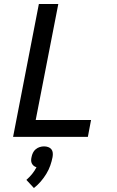

<svg xmlns="http://www.w3.org/2000/svg" viewBox="-20 -690 590 968"><path d="M46 0 176 -670H274L160 -85H439L423 0ZM151 258 113 217Q129 203 142 187Q155 171 164 153Q156 151 150 146Q144 141 140.5 134Q137 127 137 118.5Q137 110 139 102Q141 91 146 80.5Q151 70 160 62.5Q169 55 180 51.5Q191 48 202 48Q213 48 223 51.5Q233 55 239 62.5Q245 70 246 80.5Q247 91 245 102Q241 123 233.5 144.5Q226 166 213.5 186.5Q201 207 185.5 225Q170 243 151 258Z"/></svg>

Font: Lode Dark Term
Style: Bold Italic
Weight: 700
Italic angle: -11°
Monospace: yes
Designer: Belleve Invis
Foundry: Belleve Invis
Version: Version 29.2.0